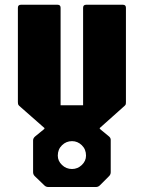

<svg xmlns="http://www.w3.org/2000/svg" viewBox="-20 -686 590 789"><path d="M178.5 82.5Q169 82.5 162.5 76L122.5 37.5Q116 31 116 21.5V-109Q116 -118 124 -125L162.5 -156.5V-160L58.5 -251.5Q55 -255 54.2 -258.8Q53.5 -262.5 53.5 -266.5V-654Q53.5 -666.5 66 -666.5H216.5Q229 -666.5 229 -654V-253.5H321.5V-654Q321.5 -666.5 334 -666.5H485Q497.5 -666.5 497.5 -654V-266.5Q497.5 -262.5 497 -258.8Q496.5 -255 492.5 -251.5L390 -160V-156.5L426.5 -126.5Q435 -120 435 -111.5V21.5Q435 31 428.5 37.5L390 76Q383.5 82.5 374 82.5ZM276 8.5Q299 8.5 316.2 -8Q333.5 -24.5 333.5 -46.5Q333.5 -72.5 316.2 -89.2Q299 -106 276 -106Q252 -106 234.8 -89.2Q217.5 -72.5 217.5 -46.5Q217.5 -24.5 234.8 -8Q252 8.5 276 8.5Z"/></svg>

Font: Jaro 24pt
Style: Regular
Weight: 400
Designer: Agyei Archer, Celine Hurka, Mirko Velimirović
Version: Version 1.000